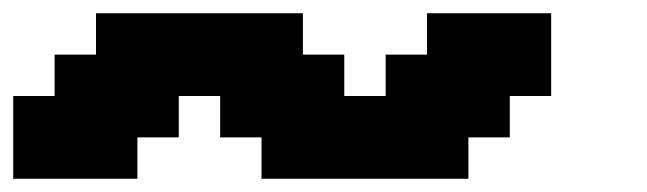

<svg xmlns="http://www.w3.org/2000/svg" viewBox="-20 -895 977 290"><path d="M375 -625H687.5V-687.5H750V-750H812.5V-875H625V-812.5H562.5V-750H500V-812.5H437.5V-875H125V-812.5H62.5V-750H0V-625H187.5V-687.5H250V-750H312.5V-687.5H375Z"/></svg>

Font: Faithful 32x
Style: Semibold
Weight: 400
Foundry: Faithful Resource Pack
Version: Version 1.0; January 27, 2023